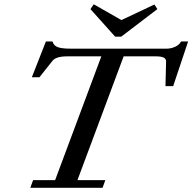

<svg xmlns="http://www.w3.org/2000/svg" viewBox="-20 -895 916 915"><path d="M528.8 -720.2 411.1 -851.6 426.8 -874.5 558.6 -799.3 715.8 -873.5 730 -851.6 557.6 -720.2ZM124.5 0 137.7 -36.6H242.7L462.9 -626.5H301.3Q246.6 -626.5 230 -605L168 -526.9H131.8L198.7 -697.3H230Q236.3 -676.8 256.3 -669.9Q276.4 -663.1 316.4 -663.1H774.4Q794.9 -663.1 814.7 -672.1Q834.5 -681.2 842.8 -697.3H876.5L805.2 -484.4H768.6L771.5 -601.1Q772 -614.7 760 -620.6Q748 -626.5 721.2 -626.5H569.3L349.1 -36.6H481.9L468.8 0Z"/></svg>

Font: Elstob 8pt Medium
Style: Italic
Weight: 500
Italic angle: -20°
Designer: Peter S. Baker
Version: Version 1.015